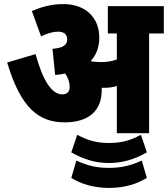

<svg xmlns="http://www.w3.org/2000/svg" viewBox="-20 -652 822 940"><path d="M478 -210C478 -214 478 -218 478 -222C481 -222 484 -222 486 -222C508 -222 531 -224 552 -231V0H710V-488H782V-622H508V-488H552V-361C525 -351 500 -348 473 -348C455 -348 439 -350 425 -352L424 -353C451 -382 466 -420 466 -468C466 -563 402 -632 290 -632C228 -632 181 -617 136 -598L181 -474C211 -489 240 -497 264 -497C294 -497 309 -483 309 -459C309 -432 289 -417 237 -413L250 -285C267 -286 283 -289 299 -292C313 -272 321 -251 321 -225C321 -205 310 -190 285 -190C235 -190 191 -253 154 -387L15 -346C82 -122 170 -53 297 -53C414 -53 478 -110 478 -210ZM513 146C578 146 635 130 699 94L670 8C622 33 581 48 513 48C447 48 406 33 358 8L329 94C393 130 449 146 513 146ZM513 268C591 268 649 249 699 219L674 134C620 159 573 170 513 170C454 170 407 159 354 134L329 219C376 248 437 268 513 268Z"/></svg>

Font: Noto Sans Condensed Black
Style: Italic
Weight: 900
Width: 3
Italic angle: -12°
Designer: Monotype Design Team
Foundry: Monotype Imaging Inc.
Version: Version 2.013